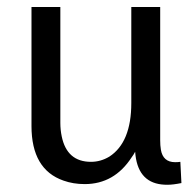

<svg xmlns="http://www.w3.org/2000/svg" viewBox="-20 -508 544 539"><path d="M450.2 10.7Q465.8 10.7 489.3 5.9L486.3 -53.7Q480.5 -52.7 471.7 -52.7Q437.5 -52.7 431.6 -87.9Q429.7 -99.6 429.7 -114.3V-488.3H348.6V-218.8Q348.6 -108.4 287.1 -68.4Q262.7 -53.7 235.4 -53.7Q168 -53.7 153.3 -125Q149.4 -143.6 149.4 -163.1V-488.3H68.4V-154.3Q68.4 -32.2 158.2 -1Q185.5 8.8 217.8 8.8Q300.8 8.8 349.6 -66.4Q355.5 -74.2 359.4 -82Q365.2 2 433.6 9.8Q441.4 10.7 450.2 10.7Z"/></svg>

Font: Yaldevi Colombo Medium
Style: Regular
Weight: 500
Designer: Sol Matas, Denzil Rajitha, Kosala Senevirathne and Pathum Egodawatta
Foundry: Mooniak
Version: Version 1.020 ; ttfautohint (v1.6)